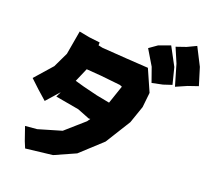

<svg xmlns="http://www.w3.org/2000/svg" viewBox="-115 -960 1233 1111"><g transform="rotate(15 501.5 -404.5)"><path d="M662.1 -734.4 710 -635.7 733.4 -544.9 799.8 -552.7 853.5 -565.4 836.9 -668 787.1 -784.2 713.9 -764.6ZM813.5 -783.2 843.8 -690.4 870.1 -558.6 939.5 -582 1002.9 -597.7 979.5 -707 933.6 -820.3 876 -798.8ZM254.9 -724.6 216.8 -581.1 165 -493.2 61.5 -394.5 110.4 -339.8 163.1 -284.2 240.2 -357.4 221.7 -326.2 363.3 -288.1 435.5 -252H445.3L430.7 -234.4L308.6 -144.5L163.1 -115.2H90.8L112.3 -29.3L125 10.7L291 5.9L423.8 -40L564.5 -148.4L673.8 -293.9L719.7 -396.5L737.3 -486.3L690.4 -624L560.5 -643.6L406.2 -668L380.9 -675.8L382.8 -693.4L317.4 -707ZM360.4 -422.9 306.6 -443.4 310.5 -450.2 350.6 -524.4 439.5 -509.8 559.6 -486.3 573.2 -479.5 525.4 -371.1 446.3 -393.6Z"/></g></svg>

Font: MaokenAssortedSans-Lite
Style: Lite
Weight: 400
Version: Version 1.400